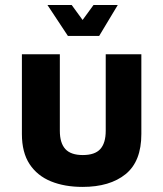

<svg xmlns="http://www.w3.org/2000/svg" viewBox="-20 -719 641 754"><path d="M304.4 15Q233.5 15 179.9 -6.9Q126.2 -28.9 96.1 -74.6Q66 -120.4 66 -192.8V-506H215V-205.3Q215 -157.3 236.6 -133.7Q258.2 -110.1 305.1 -110.1Q352.7 -110.1 373.9 -133.7Q395.2 -157.3 395.2 -205.3V-506H535.1V-192.8Q535.1 -85.2 473.3 -35.1Q411.4 15 304.4 15ZM246.6 -578 166.3 -699.4H261.5L304.4 -640.6L347.3 -699.4H442.5L369.5 -578Z"/></svg>

Font: Maven Pro
Style: Regular
Weight: 400
Designer: Joe Prince
Foundry: Joe Prince
Version: Version 2.103